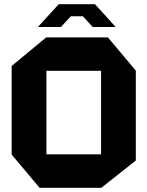

<svg xmlns="http://www.w3.org/2000/svg" viewBox="-20 -897 704 917"><path d="M201.7 -558.7V-718.5H495.2L628.7 -559.7V-558.7ZM169.2 0 35.7 -158.8V-159.8H462.7V0ZM35.7 -159.8V-581.9L200.7 -718.5H201.7V-159.8ZM462.7 0V-558.7H628.7V-130.4L463.7 0ZM207.7 -819.2 260.6 -877H433.3L486.3 -819.2ZM162.5 -768V-769.7L207.7 -819.2H318.1L271 -768ZM422.9 -768 375.9 -819.2H486.3L531.5 -769V-768Z"/></svg>

Font: Foldit Thin
Style: Regular
Weight: 100
Designer: Sophia Tai
Foundry: Sophia Tai
Version: Version 1.003